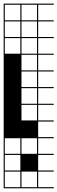

<svg xmlns="http://www.w3.org/2000/svg" viewBox="-20 -747 313 1046"><path d="M272.7 278.8H0V187.9H6.1V272.7H90.9V187.9H97V272.7H181.8V187.9H0V-727.3H272.7V-721.2H187.9V-636.4H272.7V-630.3H187.9V-545.5H272.7V-539.4H187.9V-454.5H272.7V-448.5H187.9V-363.6H272.7V-357.6H187.9V-272.7H272.7V-266.7H187.9V-181.8H272.7V-175.8H187.9V-90.9H272.7V-84.8H187.9V0H272.7V6.1H187.9V90.9H272.7V97H187.9V181.8H272.7V187.9H187.9V272.7H272.7ZM6.1 -636.4H90.9V-721.2H6.1ZM97 -636.4H181.8V-721.2H97ZM6.1 -545.5H90.9V-630.3H6.1ZM97 -545.5H181.8V-630.3H97ZM6.1 -454.5H90.9V-539.4H6.1ZM97 -454.5H181.8V-539.4H97ZM97 -363.6H181.8V-448.5H97ZM97 -272.7H181.8V-357.6H97ZM97 -181.8H181.8V-266.7H97ZM97 -90.9H181.8V-175.8H97ZM6.1 90.9H90.9V6.1H6.1ZM97 90.9H181.8V6.1H97ZM181.8 97H97V181.8H181.8ZM6.1 181.8H90.9V97H6.1ZM90.9 90.9H181.8V181.8H90.9Z"/></svg>

Font: Micro 5 Charted
Style: Regular
Weight: 400
Designer: Sarah Cadigan-Fried
Version: Version 1.000; ttfautohint (v1.8.4.7-5d5b)